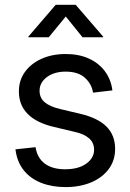

<svg xmlns="http://www.w3.org/2000/svg" viewBox="-20 -762 538 794"><path d="M251 11.7Q195.3 11.7 150.9 -5.6Q106.4 -22.9 78.4 -57.6Q50.3 -92.3 43.9 -144.5L127 -153.3Q134.3 -107.9 165.8 -85Q197.3 -62 249 -62Q304.7 -62 336.9 -85.4Q369.1 -108.9 369.1 -142.6Q369.1 -171.9 348.4 -189.9Q327.6 -208 290.5 -216.3L204.1 -236.8Q130.9 -253.9 94.5 -290.8Q58.1 -327.6 58.1 -384.3Q58.1 -429.7 83 -464.4Q107.9 -499 151.6 -518.8Q195.3 -538.6 251.5 -538.6Q306.6 -538.6 347.7 -519.8Q388.7 -501 413.8 -467.3Q439 -433.6 444.8 -388.2L364.7 -378.9Q359.4 -414.6 331.3 -440.2Q303.2 -465.8 252 -465.8Q204.1 -465.8 173.8 -443.1Q143.6 -420.4 143.6 -386.7Q143.6 -356.9 165.3 -338.9Q187 -320.8 229 -311L311.5 -291.5Q385.7 -273.9 420.9 -238Q456.1 -202.1 456.1 -146.5Q456.1 -98.6 429.7 -63Q403.3 -27.3 356.9 -7.8Q310.5 11.7 251 11.7ZM181.6 -607.9H97.2V-610.4L210.4 -742.2H293L406.7 -610.4V-607.9H321.3L252 -693.8Z"/></svg>

Font: Inter 24pt
Style: Regular
Weight: 400
Designer: Rasmus Andersson
Foundry: rsms
Version: Version 4.001;git-66647c0bb